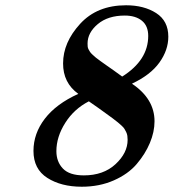

<svg xmlns="http://www.w3.org/2000/svg" viewBox="-20 -686 658 728"><path d="M106.9 -113.8Q106.9 -179.7 149.9 -235.8Q192.9 -292 276.9 -330.1Q218.8 -372.1 219.2 -445.8Q219.2 -524.9 283.7 -595.5Q348.1 -666 458 -666Q525.9 -666 572 -636.5Q618.2 -606.9 618.2 -546.9Q618.2 -496.1 584.5 -449Q550.8 -401.9 481 -369.1V-368.2Q565.9 -311 565.9 -226.1Q565.9 -186 548.3 -144Q530.8 -102.1 498.3 -64Q465.8 -25.9 411.4 -2Q356.9 22 290 22Q211.9 22 159.4 -11.5Q106.9 -44.9 106.9 -113.8ZM193.8 -112.8Q193.8 -72.8 218.5 -46.9Q243.2 -21 297.9 -21Q372.1 -21 418 -63.5Q463.9 -106 463.9 -155.8Q463.9 -163.6 462.9 -170.9Q461.9 -178.2 458.5 -185.1Q455.1 -191.9 452.1 -197Q449.2 -202.1 441.2 -209.5Q433.1 -216.8 427 -221.9Q420.9 -227.1 407.5 -237.1Q394 -247.1 383.5 -254.6Q373 -262.2 353 -276.6Q333 -291 316.9 -301.8Q260.7 -272.9 227.3 -220Q193.8 -167 193.8 -112.8ZM312 -521Q312 -514.2 312.5 -509Q313 -503.9 315.9 -498.5Q318.8 -493.2 321.5 -489Q324.2 -484.9 331.1 -478.5Q337.9 -472.2 343.5 -467.5Q349.1 -462.9 361.1 -454.3Q373 -445.8 382.6 -439Q392.1 -432.1 410.2 -419.7Q428.2 -407.2 442.9 -396H443.8Q542 -458 542 -549.8Q542 -587.9 518.1 -607.4Q494.1 -627 453.1 -627Q389.2 -627 350.6 -594.5Q312 -562 312 -521Z"/></svg>

Font: CMU Serif
Style: BoldItalic
Weight: 700
Italic angle: -14.04°
Version: Version 0.7.0